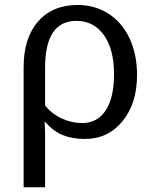

<svg xmlns="http://www.w3.org/2000/svg" viewBox="-20 -559 640 786"><path d="M541 -252Q541 -135.7 481.7 -63Q422.4 9.8 327.6 9.8Q275.4 9.8 236.6 -6.1Q197.8 -22 164.6 -60.1H162.6Q164.6 -30.8 164.6 0V207.5H76.7V-283.7Q76.7 -403.3 135.7 -470.9Q194.8 -538.6 298.8 -538.6Q368.2 -538.6 423.8 -503.2Q479.5 -467.8 510.3 -402.1Q541 -336.4 541 -252ZM446.8 -255.9Q446.8 -357.9 405 -415.8Q363.3 -473.6 293 -473.6Q164.6 -473.6 164.6 -281.7V-127Q193.4 -91.8 233.9 -73.5Q274.4 -55.2 316.4 -55.2Q378.4 -55.2 412.6 -106.9Q446.8 -158.7 446.8 -255.9Z"/></svg>

Font: Courier New
Style: Regular
Weight: 400
Designer: Steve Matteson
Foundry: Ascender Corporation
Version: Version 2.00.3